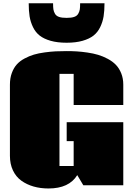

<svg xmlns="http://www.w3.org/2000/svg" viewBox="-20 -1103 792 1143"><path d="M39.1 0ZM150.9 -1083.5H295.9Q295.9 -1060.1 297.9 -1047.1Q299.8 -1034.2 307.4 -1021Q314.9 -1007.8 331.8 -1002.2Q348.6 -996.6 376.5 -996.6Q404.3 -996.6 421.1 -1002.2Q438 -1007.8 445.6 -1021Q453.1 -1034.2 455.1 -1047.1Q457 -1060.1 457 -1083.5H602.1Q602.1 -1039.1 596.7 -1005.6Q591.3 -972.2 576.4 -941.4Q561.5 -910.6 536.6 -891.1Q511.7 -871.6 471.4 -860.1Q431.2 -848.6 376.5 -848.6Q321.8 -848.6 281.5 -860.1Q241.2 -871.6 216.3 -891.1Q191.4 -910.6 176.5 -941.4Q161.6 -972.2 156.2 -1005.6Q150.9 -1039.1 150.9 -1083.5ZM439.9 -60.5Q391.1 19 268.6 19Q220.7 19 179.9 7.3Q139.2 -4.4 107.2 -27.3Q75.2 -50.3 57.1 -88.4Q39.1 -126.5 39.1 -175.3V-599.6Q39.1 -637.7 50.3 -668.2Q61.5 -698.7 79.8 -719.2Q98.1 -739.7 126 -754.6Q153.8 -769.5 181.6 -777.8Q209.5 -786.1 245.8 -791Q282.2 -795.9 311.3 -797.4Q340.3 -798.8 377 -798.8Q408.2 -798.8 436.5 -797.1Q464.8 -795.4 500 -790.3Q535.2 -785.2 564 -776.6Q592.8 -768.1 621.6 -752.7Q650.4 -737.3 669.9 -717Q689.5 -696.8 701.7 -666.5Q713.9 -636.2 713.9 -599.1V-478H418.5V-663.1H334V-114.7H418.5V-262.7H377V-375.5H713.9V0H476.1Z"/></svg>

Font: Coda ExtraBold
Style: Regular
Weight: 800
Version: Version 2.001; ttfautohint (v0.8) -r 50 -G 200 -x